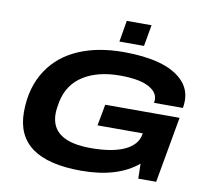

<svg xmlns="http://www.w3.org/2000/svg" viewBox="-93 -982 1198 1099"><g transform="rotate(10 506.5 -433.0)"><path d="M535.2 -753.9 556.2 -877.9H700.2L678.2 -753.9ZM446.8 12.2Q66.9 12.2 66.9 -262.2Q66.9 -408.2 137.2 -511.2Q199.2 -603.5 310.5 -651.4Q421.9 -699.2 570.8 -699.2Q689 -699.2 775.9 -676Q862.8 -652.8 912.8 -604Q962.9 -555.2 962.9 -484.9Q962.9 -461.9 959 -442.9H791Q793 -452.6 793 -459Q793 -495.6 762 -519.5Q731 -543.5 683.6 -553.2Q636.2 -563 574.2 -563Q445.3 -563 361.6 -510.7Q277.8 -458.5 255.9 -356Q247.1 -310.1 247.1 -284.2Q247.1 -125 479 -125Q604 -125 675.3 -158.4Q746.6 -191.9 756.8 -252.9L757.8 -259.8H495.1L518.1 -383.8H950.2L881.8 0H777.8L775.9 -86.9Q658.2 12.2 446.8 12.2Z"/></g></svg>

Font: Archivo Expanded
Style: Bold Italic
Weight: 700
Width: 7
Italic angle: -10°
Designer: Hector Gatti
Foundry: Omnibus-Type
Version: Version 2.001